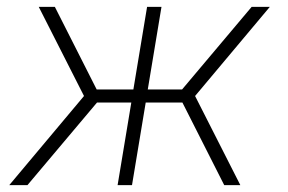

<svg xmlns="http://www.w3.org/2000/svg" viewBox="-20 -540 840 560"><path d="M60 0H7L225 -260L93 -520H140L262 -279H369L409 -520H451L411 -279H511L714 -520H767L549 -260L681 0H634L512 -241H405L365 0H323L363 -241H263Z"/></svg>

Font: Iosevka Aile XLt Obl
Style: Regular
Weight: 200
Italic angle: -9°
Designer: Belleve Invis
Foundry: Belleve Invis
Version: Version 31.1.0; ttfautohint (v1.8.4)